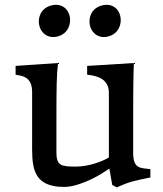

<svg xmlns="http://www.w3.org/2000/svg" viewBox="-20 -775 689 811"><path d="M115.7 -180.7C115.7 -83 107.9 14.6 251.5 14.6C288.1 14.6 324.7 -1 336.4 -5.4C388.2 -24.4 441.9 -63 441.9 -63L454.1 6.3L473.6 16.6C527.8 -8.3 546.9 -11.2 615.2 -25.4V-60.5C574.2 -65.9 542.5 -60.5 542.5 -129.4V-260.3C542.5 -336.9 542.5 -439.5 545.4 -508.8L348.1 -496.6V-459.5C401.4 -454.1 439.9 -436 439.9 -382.3V-109.9C410.6 -91.8 352.5 -71.3 300.8 -71.3C237.8 -71.3 218.3 -75.7 218.3 -130.9V-260.3C218.3 -415 219.2 -455.1 225.1 -508.8L45.9 -496.6V-459.5C70.3 -454.6 114.7 -453.6 115.7 -388.2ZM439.5 -621.6C480.5 -633.3 495.6 -673.3 488.3 -706.1C480 -743.2 448.2 -762.7 408.7 -751.5C367.2 -739.7 352.1 -701.7 359.9 -667C367.7 -633.3 398.9 -609.9 439.5 -621.6ZM225.6 -621.6C266.6 -633.3 281.7 -673.3 274.4 -706.1C266.1 -743.2 234.4 -762.7 194.8 -751.5C153.3 -739.7 138.2 -701.7 146 -667C153.8 -633.3 185.1 -609.9 225.6 -621.6Z"/></svg>

Font: Donegal One
Style: Regular
Weight: 400
Designer: Gary Lonergan
Foundry: Sorkin Type Co.
Version: Version 1.004